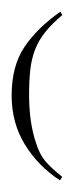

<svg xmlns="http://www.w3.org/2000/svg" viewBox="-20 -265 127 330"><path d="M84 -245 87 -239Q69 -224 57.5 -209.5Q46 -195 40 -179Q34 -163 32 -144.5Q30 -126 30 -102Q30 -54 42 -19Q48 0 57.5 11.5Q67 23 87 39L83 45Q45 20 22.5 -17Q0 -54 0 -101Q0 -152 22.5 -185Q45 -218 84 -245Z"/></svg>

Font: Bravura Text
Style: Regular
Weight: 400
Designer: Daniel Spreadbury et al.
Foundry: Steinberg Media Technologies GmbH
Version: Version 1.38